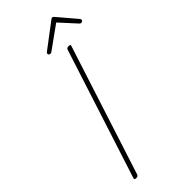

<svg xmlns="http://www.w3.org/2000/svg" viewBox="-388 -1342 1426 1426"><g transform="rotate(-45 325.0 -629.0)"><path d="M106 14Q95 14 91.5 10Q88 6 90 -1L419 -1020Q422 -1028 426.5 -1031.5Q431 -1035 444 -1035Q454 -1035 458 -1031.5Q462 -1028 458 -1020L129 -1Q126 6 121.5 10Q117 14 106 14ZM308 -1090Q301 -1090 296 -1094.5Q291 -1099 291 -1105Q291 -1109 292.5 -1111.5Q294 -1114 298 -1118L490 -1263Q496 -1268 499.5 -1270Q503 -1272 507 -1272Q511 -1272 514 -1270Q517 -1268 522 -1263L645 -1118Q647 -1116 648.5 -1112.5Q650 -1109 650 -1106Q650 -1099 644 -1094.5Q638 -1090 632 -1090Q628 -1090 625 -1091.5Q622 -1093 618 -1097L502 -1224L325 -1097Q318 -1092 315 -1091Q312 -1090 308 -1090Z"/></g></svg>

Font: Playwrite CO Thin
Style: Regular
Weight: 250
Version: Version 1.002